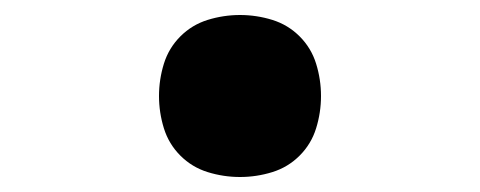

<svg xmlns="http://www.w3.org/2000/svg" viewBox="-20 -228 640 256"><path d="M300 8Q278 8 257 1.5Q236 -5 220.5 -20.5Q205 -36 198.5 -57Q192 -78 192 -100Q192 -122 198.5 -143Q205 -164 220.5 -179.5Q236 -195 257 -201.5Q278 -208 300 -208Q322 -208 343 -201.5Q364 -195 379.5 -179.5Q395 -164 401.5 -143Q408 -122 408 -100Q408 -78 401.5 -57Q395 -36 379.5 -20.5Q364 -5 343 1.5Q322 8 300 8Z"/></svg>

Font: Iosevka Curly Slab HvEx
Style: Regular
Weight: 900
Width: 7
Monospace: yes
Designer: Belleve Invis
Foundry: Belleve Invis
Version: Version 11.1.0; ttfautohint (v1.8.3)